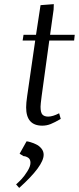

<svg xmlns="http://www.w3.org/2000/svg" viewBox="-20 -608 383 932"><path d="M58.1 287.1Q71.3 275.4 84.5 261.5Q97.7 247.6 112.8 223.6Q127.9 199.7 127.9 182.1Q127.9 164.6 116.2 157.2Q104.5 149.9 94.2 149.9L75.2 138.2L108.9 78.1Q114.3 78.1 126.2 81.5Q138.2 85 153.8 92Q169.4 99.1 180.7 112.5Q191.9 126 191.9 143.1Q191.9 197.3 73.2 304.2ZM89.8 -411.1 94.2 -439H154.8L176.8 -583L241.2 -587.9L240.2 -561L223.1 -439H342.8L339.8 -411.1H219.2L182.1 -141.1Q176.8 -100.6 176.8 -89.8Q176.8 -61.5 186 -51.8Q195.3 -42 213.9 -42Q235.8 -42 267.1 -58.1L274.9 -30.8Q245.6 -13.7 226.1 -5.9Q206.5 2 185.1 2Q106.9 2 106.9 -86.9Q106.9 -107.9 111.8 -141.1L150.9 -411.1Z"/></svg>

Font: Dehuti
Style: Italic
Weight: 400
Version: Version 1.2